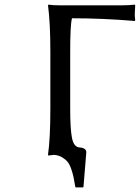

<svg xmlns="http://www.w3.org/2000/svg" viewBox="-20 -671 606 832"><path d="M284.2 -200.2Q284.2 -111.3 292 -72.8Q299.8 -34.2 324.2 -32.2Q354 -29.8 354 -11.2L341.8 138.2L339.8 141.1H308.1L306.2 138.2Q301.8 111.8 298.8 97.4Q295.9 83 289.1 62.5Q282.2 42 273.4 31Q264.6 20 249.8 11Q234.9 2 214.8 0Q196.3 2 189.9 2.9L188 0Q198.2 -71.3 198.2 -200.2V-448.2Q198.2 -572.8 188 -647.9L189.9 -650.9Q207 -647.9 241.2 -647.9H503.9Q540 -647.9 564 -650.9L565.9 -647.9Q564 -619.6 564 -609.9Q564 -599.6 565.9 -584L564 -580.1Q425.3 -591.8 292 -591.8Q284.2 -564.5 284.2 -448.2Z"/></svg>

Font: Linear Smooth
Style: Regular
Weight: 400
Designer: Philipp H. Poll, Flanker
Foundry: Philipp H. Poll, reworked by Flanker
Version: Version 1.061 | FøM Fix